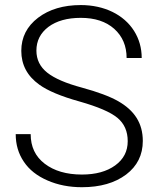

<svg xmlns="http://www.w3.org/2000/svg" viewBox="-20 -741 632 770"><path d="M492.2 -174.8C492.2 -134.3 475.6 -102.1 441.9 -77.6C408.2 -53.2 363.8 -41 308.6 -41C246.6 -41 196.8 -55.7 159.2 -84.5C121.6 -113.3 103 -152.8 103 -203.1H43C43 -161.6 53.7 -124.5 75.7 -92.3C97.2 -60.1 128.9 -35.2 170.9 -17.1C212.4 1 258.3 9.8 308.6 9.8C381.8 9.8 440.9 -7.3 485.8 -41C530.3 -74.7 552.7 -119.6 552.7 -175.8C552.7 -246.6 519.5 -297.9 453.6 -335.4C420.9 -354 372.6 -372.1 308.6 -389.6C244.6 -406.7 198.2 -426.8 169.4 -449.7C140.6 -472.7 126 -502 126 -538.1C126 -577.1 142.1 -608.9 174.3 -633.3C206.5 -657.2 250 -669.4 304.2 -669.4C360.4 -669.4 404.8 -654.8 438 -625.5C471.2 -595.7 487.8 -556.6 487.8 -508.3H548.3C548.3 -548.3 538.1 -584.5 517.6 -617.2C476.6 -682.1 398.4 -720.7 304.2 -720.7C234.4 -720.7 177.2 -703.6 132.8 -669.9C87.9 -635.7 65.4 -591.3 65.4 -537.1C65.4 -481 89.4 -436 137.7 -401.4C171.4 -377 225.1 -354.5 298.8 -334C372.6 -313 422.9 -291.5 450.7 -268.6C478.5 -245.6 492.2 -214.4 492.2 -174.8Z"/></svg>

Font: Shabnam Thin
Style: Regular
Weight: 100
Foundry: DejaVu fonts team - Redesigned by Saber Rastikerdar - Based on Vazir font
Version: Version 5.0.1